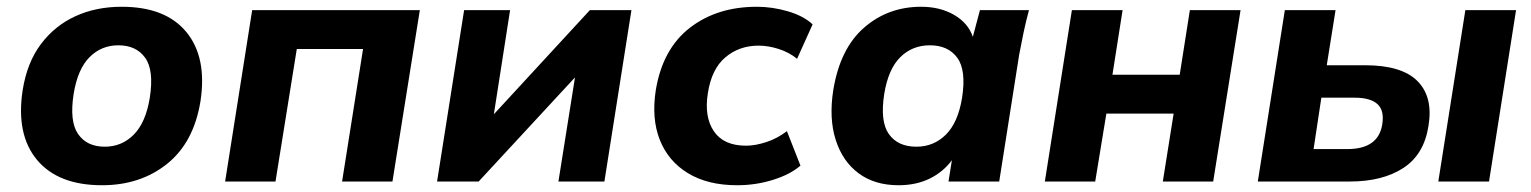

<svg xmlns="http://www.w3.org/2000/svg" viewBox="-20 -537 4530 568"><path d="M27 0ZM282 11Q152 11 89.5 -64Q27 -139 47 -270Q60 -352 101 -406.5Q142 -461 203 -489Q264 -517 340 -517Q470 -517 531.5 -442Q593 -367 573 -237Q553 -115 474 -52Q395 11 282 11ZM290 -103Q340 -103 375.5 -138.5Q411 -174 423 -247Q436 -329 409.5 -366Q383 -403 330 -403Q280 -403 245 -368Q210 -333 198 -260Q185 -178 211 -140.5Q237 -103 290 -103Z M646 0 726 -507H1222L1141 0H992L1054 -392H858L795 0Z M1273 0 1353 -507H1489L1441 -199L1725 -507H1848L1768 0H1632L1681 -308L1396 0Z M1907 0ZM2161 11Q2074 11 2015.5 -24.5Q1957 -60 1932 -123Q1907 -186 1920 -270Q1940 -392 2020.5 -454.5Q2101 -517 2219 -517Q2265 -517 2311 -503.5Q2357 -490 2384 -465L2338 -363Q2315 -382 2284 -392Q2253 -402 2224 -402Q2167 -402 2126 -367.5Q2085 -333 2074 -261Q2063 -191 2092 -148.5Q2121 -106 2187 -106Q2214 -106 2246.5 -116.5Q2279 -127 2308 -149L2348 -47Q2318 -21 2267 -5Q2216 11 2161 11Z M2432 0ZM2638 11Q2568 11 2520.5 -24Q2473 -59 2452.5 -122.5Q2432 -186 2445 -270Q2465 -393 2536 -455Q2607 -517 2705 -517Q2761 -517 2802.5 -493Q2844 -469 2858 -428L2879 -507H3024Q3015 -474 3008 -440.5Q3001 -407 2995 -375L2936 0H2786L2796 -63Q2770 -28 2730 -8.5Q2690 11 2638 11ZM2691 -103Q2742 -103 2778 -138.5Q2814 -174 2826 -247Q2839 -329 2812 -366Q2785 -403 2731 -403Q2679 -403 2643.5 -368Q2608 -333 2596 -260Q2583 -178 2609.5 -140.5Q2636 -103 2691 -103Z M3071 0 3151 -507H3301L3271 -316H3470L3500 -507H3650L3569 0H3420L3452 -201H3253L3220 0Z M3701 0 3781 -507H3931L3905 -344H4018Q4127 -344 4173.5 -297Q4220 -250 4206 -165Q4193 -80 4131.5 -40Q4070 0 3973 0ZM4235 0 4315 -507H4465L4385 0ZM3866 -96H3966Q4057 -96 4069 -168Q4076 -210 4055 -229Q4034 -248 3988 -248H3889Z"/></svg>

Font: Winston
Style: Bold Italic
Weight: 700
Italic angle: -9°
Designer: Original fonts by Vernon Adams / Changes by Cristiano Sobral
Foundry: Original fonts by Vernon Adams / Changes by Cristiano Sobral
Version: Version 2.503;July 17, 2020;FontCreator 13.0.0.2655 64-bit